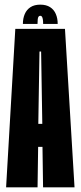

<svg xmlns="http://www.w3.org/2000/svg" viewBox="-20 -798 344 818"><path d="M6 0 45.2 -675H256.8L297.5 0H163.5L161 -172.4H142.5L140 0ZM143.2 -270.4H160.2L155.2 -578.5H148.2ZM151.7 -778.2Q176.9 -778.2 193.4 -767.6Q209.9 -757 217.8 -738.4Q225.8 -719.8 225.8 -696H163.8Q163.8 -709.1 162.3 -716.8Q160.8 -724.4 158.2 -727.6Q155.6 -730.8 151.5 -730.8Q147.2 -730.8 144.5 -727.4Q141.8 -724 140.8 -716.3Q139.8 -708.6 139.8 -696H77.5Q77.5 -719.8 85.6 -738.4Q93.6 -757 110.1 -767.6Q126.5 -778.2 151.7 -778.2Z"/></svg>

Font: Anybody UltraCondensed Thin
Style: Regular
Weight: 100
Width: 1
Designer: Tyler Finck
Foundry: Etcetera Type Company
Version: Version 1.110